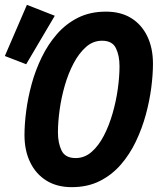

<svg xmlns="http://www.w3.org/2000/svg" viewBox="-68 -757 651 792"><path d="M228 15Q167 15 123.5 -12Q80 -39 56.5 -87.5Q33 -136 33 -200Q33 -244 40 -298.5Q47 -353 62.5 -410Q78 -467 104 -520.5Q130 -574 167 -616.5Q204 -659 254 -684Q304 -709 369 -709Q430 -709 473 -682.5Q516 -656 539.5 -607.5Q563 -559 563 -494Q563 -450 556 -395.5Q549 -341 533.5 -284Q518 -227 492.5 -173.5Q467 -120 430 -77.5Q393 -35 343 -10Q293 15 228 15ZM244 -105Q281 -105 310 -130.5Q339 -156 360.5 -197.5Q382 -239 396.5 -289.5Q411 -340 418 -390.5Q425 -441 425 -484Q425 -528 410 -558.5Q395 -589 353 -589Q316 -589 287 -563.5Q258 -538 236 -496.5Q214 -455 199.5 -405Q185 -355 178 -304Q171 -253 171 -211Q171 -167 186 -136Q201 -105 244 -105ZM40 -492 -48 -526 43 -737 158 -692Z"/></svg>

Font: Ubuntu Sans Mono
Style: Italic
Weight: 400
Italic angle: -13.5°
Monospace: yes
Designer: Dalton Maag Ltd
Foundry: Dalton Maag Ltd
Version: Version 1.006